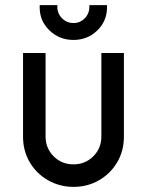

<svg xmlns="http://www.w3.org/2000/svg" viewBox="-20 -720 574 750"><path d="M70 -186V-513H158V-187Q158 -141 189.5 -109.5Q221 -78 267 -78Q313 -78 344.5 -109.5Q376 -141 376 -187V-513H464V-186Q464 -131 438 -86.5Q412 -42 367 -16Q322 10 267 10Q213 10 167.5 -16Q122 -42 96 -86.5Q70 -131 70 -186ZM135 -691V-700H204V-693Q204 -667 222.5 -648.5Q241 -630 267 -630Q293 -630 311 -648.5Q329 -667 329 -693V-700H398V-691Q398 -638 360 -601Q322 -564 267 -564Q212 -564 173.5 -601Q135 -638 135 -691Z"/></svg>

Font: Lineal
Style: Regular
Weight: 400
Designer: Created by Frank Adebiaye with contributions from Anton Moglia & Ariel Martín Pérez
Created by Frank ADEBIAYE with FontF
Foundry: Velvetyne Type Foundry
Version: Version 2.000